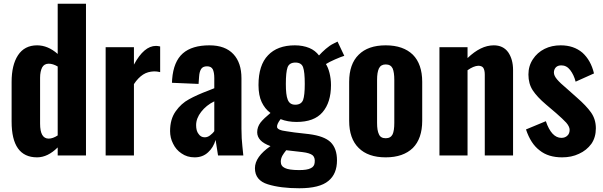

<svg xmlns="http://www.w3.org/2000/svg" viewBox="-20 -830 3220 1025"><path d="M42 -181V-393C42 -452 53 -500 76 -535C99 -570 133 -588 178 -588C216 -588 253 -573 288 -542V-810H439V0H288V-43C253 -8 216 10 178 10C87 10 42 -54 42 -181ZM288 -107V-475C271 -485 255 -490 240 -490C224 -490 212 -483 205 -470C198 -456 194 -438 194 -415V-170C194 -117 209 -90 240 -90C255 -90 271 -96 288 -107Z M544 -578H695V-485C731 -552 770 -585 813 -585C818 -585 826 -584 835 -582V-445C823 -448 812 -449 803 -449C780 -448 761 -443 744 -432C727 -421 710 -404 695 -381V0H544Z M949 -11C929 -24 914 -42 904 -63C893 -84 888 -107 888 -130C888 -173 898 -208 918 -236C937 -263 961 -285 989 -300C1016 -315 1051 -331 1094 -347L1124 -359V-413C1124 -434 1121 -449 1116 -460C1110 -471 1100 -476 1085 -476C1070 -476 1060 -471 1054 -462C1048 -453 1044 -439 1043 -422L1040 -382L898 -388L899 -407C904 -470 923 -516 956 -545C989 -574 1037 -588 1098 -588C1155 -588 1197 -572 1226 -541C1255 -510 1269 -467 1269 -412V-143C1269 -106 1271 -75 1274 -49C1277 -22 1278 -6 1279 0H1144C1141 -19 1137 -47 1131 -83C1123 -56 1110 -34 1091 -17C1072 1 1048 10 1019 10C992 10 969 3 949 -11ZM1101 -107C1110 -114 1118 -121 1124 -130V-289C1095 -275 1072 -256 1054 -233C1036 -210 1027 -186 1027 -162C1027 -142 1031 -126 1040 -115C1048 -103 1059 -97 1073 -97C1082 -97 1092 -100 1101 -107Z M1410 154C1364 140 1341 111 1341 68C1341 27 1369 -12 1424 -50C1399 -59 1381 -70 1370 -82C1359 -94 1353 -108 1353 -124C1353 -143 1359 -160 1371 -176C1383 -191 1401 -208 1424 -227C1403 -242 1388 -262 1377 -285C1366 -308 1360 -339 1360 -376C1360 -447 1377 -500 1411 -535C1444 -570 1492 -588 1554 -588C1583 -588 1609 -583 1631 -574C1653 -565 1670 -551 1683 -534C1693 -545 1705 -557 1719 -569C1733 -581 1747 -591 1762 -598L1782 -608L1818 -532C1807 -529 1790 -522 1769 -513C1748 -504 1731 -495 1720 -488C1727 -477 1734 -461 1739 -441C1744 -421 1747 -399 1747 -376C1747 -314 1732 -266 1702 -231C1672 -196 1626 -179 1563 -179C1532 -179 1503 -184 1478 -194C1464 -176 1458 -162 1459 -152C1460 -141 1477 -133 1511 -129C1525 -126 1565 -121 1630 -114C1684 -107 1722 -93 1745 -71C1768 -48 1779 -16 1779 26C1779 74 1764 111 1733 136C1702 162 1650 175 1578 175C1511 175 1455 168 1410 154ZM1598 -296C1604 -313 1607 -341 1607 -382C1607 -425 1604 -454 1598 -471C1592 -488 1578 -496 1557 -496C1535 -496 1521 -487 1515 -470C1509 -453 1506 -423 1506 -382C1506 -343 1509 -315 1516 -298C1523 -280 1536 -271 1556 -271C1577 -271 1591 -279 1598 -296ZM1639 68C1652 62 1659 52 1660 37C1662 20 1658 7 1649 -1C1639 -9 1621 -15 1595 -18L1508 -28C1499 -17 1492 -7 1487 2C1482 12 1479 22 1479 33C1479 49 1486 60 1501 67C1515 74 1540 78 1577 78C1605 78 1626 75 1639 68Z M1895 -40C1861 -73 1844 -122 1844 -185V-393C1844 -456 1861 -505 1895 -538C1928 -571 1976 -588 2039 -588C2102 -588 2150 -571 2184 -538C2217 -505 2234 -456 2234 -393V-185C2234 -122 2217 -73 2184 -40C2150 -7 2102 10 2039 10C1976 10 1928 -7 1895 -40ZM2076 -113C2082 -126 2085 -147 2085 -174V-403C2085 -430 2082 -451 2076 -465C2069 -479 2057 -486 2039 -486C2022 -486 2010 -479 2003 -465C1996 -450 1993 -430 1993 -403V-174C1993 -147 1996 -127 2003 -113C2009 -99 2021 -92 2039 -92C2057 -92 2069 -99 2076 -113Z M2326 -578H2476V-520C2523 -565 2569 -588 2616 -588C2649 -588 2675 -576 2693 -551C2710 -526 2719 -495 2719 -456V0H2568V-432C2568 -448 2565 -460 2560 -468C2555 -475 2546 -479 2533 -479C2516 -478 2497 -470 2476 -455V0H2326Z M2861 -27C2829 -51 2805 -88 2788 -139L2894 -183C2914 -124 2942 -94 2977 -94C2990 -94 3001 -98 3009 -106C3017 -113 3021 -124 3021 -137C3021 -148 3015 -161 3003 -175C2991 -188 2973 -205 2949 -226L2895 -272C2863 -299 2839 -325 2824 -348C2809 -371 2801 -399 2801 -432C2801 -463 2809 -490 2825 -514C2840 -537 2861 -556 2887 -569C2913 -582 2942 -588 2973 -588C3020 -588 3058 -575 3089 -549C3119 -522 3140 -485 3151 -438L3053 -394C3047 -418 3037 -439 3024 -456C3011 -473 2995 -481 2977 -481C2965 -481 2955 -478 2948 -471C2941 -464 2937 -454 2937 -443C2937 -431 2943 -419 2954 -406C2965 -393 2982 -377 3007 -356L3061 -308C3093 -280 3118 -254 3135 -230C3152 -206 3161 -178 3161 -145C3161 -113 3153 -85 3137 -62C3120 -39 3098 -21 3071 -9C3044 4 3014 10 2981 10C2932 10 2892 -2 2861 -27Z"/></svg>

Font: Oswald SemiBold
Style: Regular
Weight: 400
Version: Version